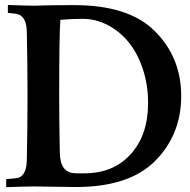

<svg xmlns="http://www.w3.org/2000/svg" viewBox="-20 -753 764 773"><path d="M285.2 0Q251.5 0 197.3 -1.2Q143.1 -2.4 116.7 -2.4Q90.8 -2.4 4.9 0.5V-31.7L43 -35.2H42.5Q86.4 -38.6 87.9 -106.9Q90.8 -231 90.8 -366.2Q90.8 -501.5 87.9 -625.5Q86.4 -692.9 42.5 -697.8L11.7 -701.2V-732.9Q96.7 -730 120.1 -730Q127 -730 142.1 -730.7Q157.2 -731.4 191.4 -731.9Q225.6 -732.4 278.3 -732.4Q497.6 -732.4 602.1 -628.9Q709.5 -522.9 709.5 -366.7Q709.5 -209 602.5 -103Q498 0 285.2 0ZM312.5 -677.2Q271.5 -677.2 223.1 -673.3Q218.3 -619.1 218.3 -366.2Q218.3 -267.6 220.7 -144Q220.7 -99.1 236.6 -77.1Q252.4 -55.2 289.1 -55.2H319.8Q436.5 -55.2 506.3 -132.3Q576.2 -209.5 576.2 -338.4Q576.2 -412.1 554.7 -476.1Q533.2 -540 497.3 -583.7Q461.4 -627.4 413.3 -652.3Q365.2 -677.2 312.5 -677.2Z"/></svg>

Font: Flanker
Style: Bold
Weight: 700
Designer: Flanker
Foundry: Flanker
Version: Version 2.021